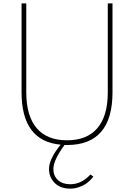

<svg xmlns="http://www.w3.org/2000/svg" viewBox="-20 -845 796 1140"><path d="M108 -825H136V-297Q136 -157 197.5 -84.5Q259 -12 378 -12Q497 -12 558.5 -84.5Q620 -157 620 -297V-825H648V-297Q648 16 378 16H363Q297 106 297 158Q297 200 324.5 224.5Q352 249 397 249Q464 249 517 191L534 203Q532 206 528.5 211Q525 216 512.5 228Q500 240 485 249.5Q470 259 446.5 267Q423 275 397 275Q338 275 304.5 241Q271 207 271 158Q271 99 340 14Q108 -7 108 -297Z"/></svg>

Font: Spartan MB
Style: Regular
Weight: 250
Designer: Matt Bailey
Foundry: Matt Bailey
Version: Version 1.000